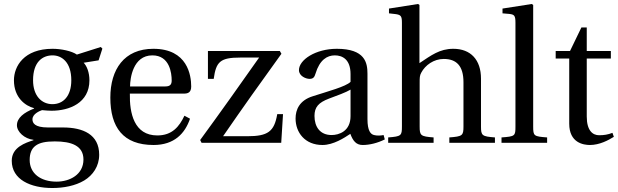

<svg xmlns="http://www.w3.org/2000/svg" viewBox="-20 -717 3104 964"><path d="M39 90C39 185 134 227 243 227C299 227 358 216 403 189C446 163 478 118 478 60C478 -42 397 -77 296 -77H221C153 -77 143 -100 143 -118C143 -145 179 -160 191 -164C209 -162 229 -161 239 -161C328 -161 429 -200 429 -314C429 -353 416 -386 400 -402L475 -414L494 -473L486 -481L366 -443C340 -461 287 -472 244 -472C100 -472 50 -384 50 -314C50 -226 108 -185 151 -174V-172C100 -152 65 -125 65 -88C65 -55 103 -20 148 -15V-13C108 0 39 22 39 90ZM129 86C129 54 138 30 158 15C179 -1 210 -7 255 -7C338 -7 399 14 399 84C399 159 331 195 264 195C184 195 129 154 129 86ZM146 -314C146 -407 194 -439 244 -439C290 -439 338 -405 338 -314C338 -235 298 -194 243 -194C190 -194 146 -235 146 -314Z M534 -227C534 -78 598 11 751 11C855 11 909 -47 934 -121L906 -136C880 -81 844 -37 770 -37C653 -37 630 -149 632 -247H903C923 -247 940 -252 940 -283C940 -338 922 -472 750 -472C603 -472 534 -368 534 -227ZM633 -283C633 -322 647 -439 745 -439C832 -439 842 -350 842 -313C842 -295 836 -283 810 -283Z M985 -14 992 0H1392L1401 -144H1372C1357 -56 1325 -33 1221 -33H1100C1195 -171 1293 -309 1393 -447L1385 -461H1024V-321H1053C1065 -407 1085 -428 1187 -428H1281C1184 -290 1086 -152 985 -14Z M1464 -122C1464 -52 1511 11 1599 11C1654 11 1709 -25 1739 -45C1752 -10 1768 11 1801 11C1836 11 1876 1 1912 -17L1906 -39C1893 -36 1872 -35 1858 -39C1841 -43 1825 -60 1825 -119V-347C1825 -402 1813 -472 1671 -472C1565 -472 1481 -417 1481 -365C1481 -335 1516 -321 1534 -321C1554 -321 1559 -331 1564 -347C1585 -417 1623 -439 1661 -439C1698 -439 1740 -420 1740 -345V-306C1716 -282 1625 -258 1551 -234C1483 -213 1464 -166 1464 -122ZM1559 -135C1559 -179 1579 -202 1632 -222C1670 -236 1719 -254 1740 -267V-134C1740 -58 1682 -39 1645 -39C1587 -39 1559 -80 1559 -135Z M1929 0H2157V-27C2092 -32 2087 -36 2087 -82V-302C2087 -326 2087 -338 2095 -352C2115 -390 2158 -421 2208 -421C2272 -421 2307 -386 2307 -304V-82C2307 -36 2302 -32 2236 -27V0H2465V-27C2400 -32 2395 -36 2395 -82V-322C2395 -417 2343 -472 2256 -472C2187 -472 2145 -439 2086 -400V-692L2079 -697L1933 -674V-650L1968 -646C1992 -642 1998 -637 1998 -603V-82C1998 -36 1995 -32 1929 -27Z M2498 0H2727V-27C2660 -32 2657 -34 2657 -82V-692L2650 -697L2503 -674V-650L2538 -647C2562 -644 2568 -639 2568 -603V-82C2568 -34 2566 -32 2498 -27Z M2770 -423H2838V-96C2838 0 2909 11 2942 11C2990 11 3035 -13 3062 -30L3055 -50C3032 -41 3012 -38 2988 -38C2956 -38 2926 -61 2926 -132V-423H3047V-461H2926V-579H2899L2842 -461H2770Z"/></svg>

Font: erewhon
Style: Regular
Weight: 400
Version: Version 1.0.0